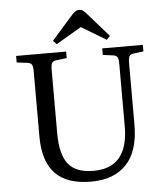

<svg xmlns="http://www.w3.org/2000/svg" viewBox="-61 -986 917 1055"><g transform="rotate(-5 397.0 -459.0)"><path d="M399 14Q267 14 202 -53Q137 -120 137 -258V-620Q137 -645 130.5 -655Q124 -665 104 -667L48 -674V-710H324V-674L266 -667Q248 -665 242 -654.5Q236 -644 236 -616V-265Q236 -151 278 -97.5Q320 -44 417 -44Q514 -44 561.5 -101.5Q609 -159 609 -271V-620Q609 -645 602.5 -655Q596 -665 576 -667L523 -674V-710H747V-674L694 -667Q675 -665 669 -654.5Q663 -644 663 -616V-279Q663 -132 594.5 -59Q526 14 399 14ZM276 -755 257 -775 376 -910Q385 -920 394.5 -926Q404 -932 416 -932Q427 -932 435.5 -926Q444 -920 458 -904L571 -775L552 -755L416 -837Z"/></g></svg>

Font: Literata 36pt
Style: Regular
Weight: 400
Designer: Latin by Veronika Burian and Jose Scaglione. Greek by Irene Vlachou. Cyrillic by Vera Evstafieva.
Foundry: TypeTogether
Version: Version 3.002